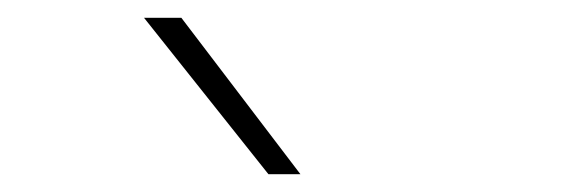

<svg xmlns="http://www.w3.org/2000/svg" viewBox="-20 -828 640 216"><path d="M282 -632 142 -808H184L318 -632Z"/></svg>

Font: Encode Sans SC Expanded Thin
Style: Regular
Weight: 250
Width: 7
Designer: Multiple Designers
Foundry: Impallari Type
Version: Version 3.002